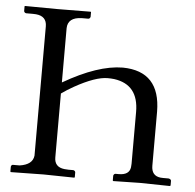

<svg xmlns="http://www.w3.org/2000/svg" viewBox="-49 -695 755 745"><g transform="rotate(5 329.0 -322.5)"><path d="M187 -319.8V-70.8Q187 -33.2 226.1 -28.8Q233.9 -27.8 242.2 -27.8H261.2Q268.1 -25.9 269 -20V-1L267.1 1Q266.1 1 147.9 -1L20 1L18.1 -1V-20Q19.5 -26.9 24.9 -27.8H51.8Q102.1 -35.2 106 -70.8V-574.2Q106 -613.8 64 -617.7Q57.6 -618.2 51.8 -618.2H24.9Q18.1 -620.1 17.1 -626V-645L19 -646Q20 -646 145 -645L273.9 -646L275.9 -645V-626Q273.9 -619.1 268.1 -618.2H242.2Q188 -616.7 187 -574.2V-362.8Q320.8 -440.4 418 -440.9Q564 -439 564.9 -282.2V-71.8Q564.9 -32.2 600.6 -28.3Q606 -27.8 610.8 -27.8H631.8Q640.6 -26.4 642.1 -20V-1L639.2 1Q638.2 1 522.9 -1L418.9 1L417 -1V-20Q418.9 -26.9 424.8 -27.8H438Q478.5 -27.8 482.9 -58.1Q483.9 -64.9 483.9 -71.8V-273.9Q483.9 -380.4 388.2 -393.6Q375.5 -395 362.8 -395Q315.4 -395 234.9 -350.1Q209.5 -335.9 187 -319.8Z"/></g></svg>

Font: Linux Libertine Display O
Style: Regular
Weight: 400
Designer: Philipp H. Poll
Foundry: Philipp H. Poll
Version: Version 5.0.9